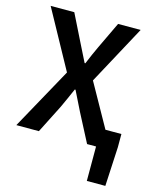

<svg xmlns="http://www.w3.org/2000/svg" viewBox="-124 -739 826 1012"><g transform="rotate(15 289.5 -233.0)"><path d="M448 188V0H399L319 -154Q306 -180 293.5 -205.5Q281 -231 266 -261H262Q249 -231 237.5 -205.5Q226 -180 214 -154L136 0H13L199 -337L25 -654H154L226 -509Q238 -486 249.5 -462Q261 -438 276 -409H280Q292 -438 302.5 -462Q313 -486 324 -509L393 -654H516L342 -332L473 -98H560V-26L549 188Z"/></g></svg>

Font: CV Source Sans Light
Style: Bold
Weight: 600
Designer: Paul D. Hunt
Foundry: Adobe Systems Incorporated
Version: Version 3.001